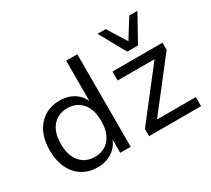

<svg xmlns="http://www.w3.org/2000/svg" viewBox="-145 -1007 1391 1267"><g transform="rotate(-30 551.0 -373.0)"><path d="M274 9Q207 9 157 -22.5Q107 -54 80 -111.5Q53 -169 53 -245Q53 -323 80 -379.5Q107 -436 156.5 -467.5Q206 -499 273 -499Q338 -499 384.5 -467.5Q431 -436 449 -382H443V-705H528V0H448V-112H452Q434 -56 386.5 -23.5Q339 9 274 9ZM291 -60Q362 -60 403.5 -109Q445 -158 445 -245Q445 -333 403.5 -381.5Q362 -430 292 -430Q221 -430 179.5 -381.5Q138 -333 138 -245Q138 -158 179.5 -109Q221 -60 291 -60ZM668 0V-55L972 -446L974 -422H672V-490H1053V-435L747 -42L745 -69H1064V0ZM822 -555 711 -755H773L863 -611L953 -755H1015L904 -555Z"/></g></svg>

Font: Nunito Sans 10pt
Style: Regular
Weight: 400
Designer: Vernon Adams
Foundry: Vernon Adams
Version: Version 3.101;gftools[0.9.27]